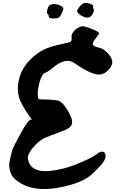

<svg xmlns="http://www.w3.org/2000/svg" viewBox="-20 -1214 828 1308"><path d="M304 -1119Q297 -1123 302 -1146Q307 -1169 318 -1178Q328 -1186 347 -1186Q350 -1186 351 -1186Q372 -1185 391 -1176Q409 -1166 411 -1159Q413 -1152 403 -1128Q392 -1102 380 -1094.5Q368 -1087 342 -1088Q312 -1089 312 -1102Q312 -1115 304 -1119ZM556 -1097Q536 -1104 520 -1117Q505 -1132 505 -1139Q505 -1146 521 -1167Q538 -1188 551.5 -1192.5Q565 -1197 590 -1190Q618 -1181 615 -1169Q612 -1157 618 -1151Q624 -1145 613 -1123.5Q602 -1102 590 -1097Q578 -1092 560 -1096Q558 -1097 556 -1097ZM655 -706Q599 -706 489 -783Q428 -828 338 -751Q297 -718 286 -718Q279 -718 268 -700Q257 -682 250 -656Q243 -630 239 -604Q236 -578 238 -559Q239 -540 248 -538Q251 -538 260 -537Q269 -537 289 -536Q307 -535 322 -535Q351 -533 367 -530.5Q383 -528 394 -519Q405 -512 418 -495Q444 -463 464 -416Q472 -398 471.5 -383.5Q471 -369 466.5 -360.5Q462 -352 449.5 -343Q437 -334 428.5 -330.5Q420 -327 402 -320Q384 -313 377 -310Q359 -303 327.5 -291.5Q296 -280 282 -273.5Q268 -267 245.5 -249Q223 -231 200 -203Q166 -160 170 -133Q176 -89 209 -68Q242 -47 289 -48Q336 -49 390.5 -61Q445 -73 495.5 -93Q546 -113 584.5 -132Q623 -151 640 -165Q664 -184 681.5 -180.5Q699 -177 699 -147Q699 -135 689 -118.5Q679 -102 669 -90.5Q659 -79 641 -61Q623 -43 620 -40Q551 35 369 66Q203 94 103 23Q83 9 70 -6Q57 -21 51.5 -39Q46 -57 43.5 -72Q41 -87 44.5 -108.5Q48 -130 51.5 -144.5Q55 -159 61 -184Q69 -212 119 -302Q177 -409 196 -399Q198 -398 199 -397Q149 -462 122 -519.5Q95 -577 103 -638Q110 -698 138 -746Q166 -794 218 -837Q256 -867 298 -884.5Q340 -902 428 -920Q455 -925 462 -931Q470 -938 468 -957Q466 -966 468.5 -975Q471 -984 476.5 -992.5Q482 -1001 490 -1009Q498 -1017 507 -1022Q516 -1027 525 -1031Q534 -1035 543 -1035Q561 -1035 608 -1016Q655 -997 655 -988Q655 -981 630 -950Q608 -921 612.5 -909.5Q617 -898 655 -889Q677 -884 697.5 -867.5Q718 -851 731.5 -829.5Q745 -808 745 -790Q745 -772 730.5 -751.5Q716 -731 695.5 -718.5Q675 -706 655 -706Z"/></svg>

Font: Beth Ellen
Style: Regular
Weight: 400
Designer: Alyson Diaz
Version: Version 2.000